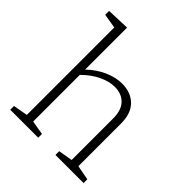

<svg xmlns="http://www.w3.org/2000/svg" viewBox="-207 -908 1048 1048"><g transform="rotate(45 317.0 -384.0)"><path d="M520 -45 605 -29V0H388V-29L470 -43V-359Q471 -425 440 -458.5Q409 -492 354 -492Q312 -492 264.5 -469.5Q217 -447 173 -403V-43L255 -29V0H39V-29L123 -44V-719L39 -733V-763L173 -768V-444Q219 -488 271 -510.5Q323 -533 370 -533Q439 -533 480 -491.5Q521 -450 520 -370Z"/></g></svg>

Font: Bitter Pro Light
Style: Regular
Weight: 300
Designer: Sol Matas, and Bitter project Authors
Foundry: Sol Matas
Version: Version 1.010